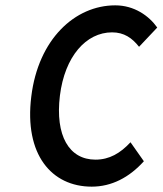

<svg xmlns="http://www.w3.org/2000/svg" viewBox="-20 -686 608 718"><path d="M97 -325C70 -108 173 12 323 12C397 12 463 -22 518 -83L468 -154C430 -113 389 -89 337 -89C238 -89 186 -179 204 -328C222 -475 302 -565 399 -565C444 -565 474 -544 500 -511L568 -583C537 -627 482 -666 411 -666C260 -666 123 -539 97 -325Z"/></svg>

Font: Falling Sky
Style: CondObl
Weight: 400
Designer: Paul D. Hunt
Foundry: Adobe Systems Incorporated
Version: Version 1.02